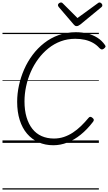

<svg xmlns="http://www.w3.org/2000/svg" viewBox="-20 -1149 869 1544"><path d="M409 19Q343 19 289.5 -5Q236 -29 197.5 -74Q159 -119 138.5 -184Q118 -249 118 -330Q118 -396 132.5 -462.5Q147 -529 174.5 -591.5Q202 -654 242.5 -708Q283 -762 335.5 -803Q388 -844 452 -867Q516 -890 590 -890Q641 -890 684.5 -879Q728 -868 763.5 -845.5Q799 -823 824 -787Q831 -778 827.5 -771Q824 -764 813 -756Q803 -750 796.5 -751.5Q790 -753 779 -763Q757 -788 727.5 -804.5Q698 -821 662.5 -829Q627 -837 585 -837Q523 -837 469 -817Q415 -797 369.5 -760.5Q324 -724 288 -675.5Q252 -627 227.5 -571Q203 -515 190 -454.5Q177 -394 177 -334Q177 -262 193.5 -206.5Q210 -151 240.5 -112.5Q271 -74 315 -54.5Q359 -35 414 -35Q456 -35 493.5 -47.5Q531 -60 565.5 -82.5Q600 -105 631.5 -135.5Q663 -166 692 -201Q699 -210 707 -209.5Q715 -209 724 -201Q734 -193 734.5 -185.5Q735 -178 727 -168Q681 -108 629 -66Q577 -24 521.5 -2.5Q466 19 409 19ZM781 -1129Q789 -1129 796 -1121.5Q803 -1114 803 -1107Q803 -1102 801.5 -1098.5Q800 -1095 795 -1091L626 -952Q617 -946 610.5 -942.5Q604 -939 596 -939Q588 -939 583 -942.5Q578 -946 572 -953L452 -1093Q449 -1097 447.5 -1101Q446 -1105 446 -1108Q446 -1117 454.5 -1123Q463 -1129 470 -1129Q477 -1129 480.5 -1126Q484 -1123 488 -1119L603 -1004L761 -1119Q768 -1124 771.5 -1126.5Q775 -1129 781 -1129ZM0 365H775V375H0ZM0 -20H775V0H0ZM0 -505H775V-500H0ZM0 -885H775V-875H0Z"/></svg>

Font: Playwrite AT Guides
Style: Italic
Weight: 400
Italic angle: -13.0072°
Designer: Veronika Burian, José Scaglione
Foundry: TypeTogether
Version: Version 1.002